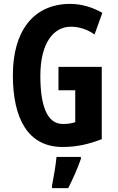

<svg xmlns="http://www.w3.org/2000/svg" viewBox="-20 -744 603 985"><path d="M280 -401V-281H366V-117C343 -111 332 -108 302 -108C217 -108 187 -212 187 -355C187 -524 255 -607 344 -607C387 -607 431 -592 465 -567L505 -678C457 -706 399 -724 340 -724C150 -724 46 -582 46 -359C46 -133 125 10 301 10C375 10 434 -4 502 -30V-401ZM395 71V61H270C266 104 254 173 247 208V221H330C354 174 378 120 395 71Z"/></svg>

Font: Noto Sans Kannada ExtraCondensed
Style: Bold
Weight: 700
Width: 2
Designer: Jelle Bosma - Monotype Design Team
Foundry: Monotype Imaging Inc.
Version: Version 2.005